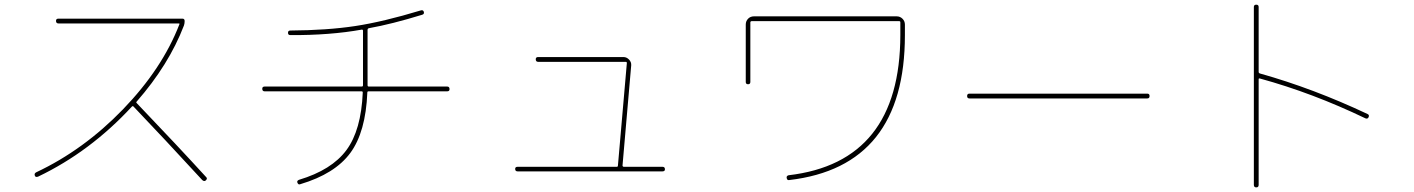

<svg xmlns="http://www.w3.org/2000/svg" viewBox="-20 -770 6040 820"><path d="M142.6 -15.6Q131.8 -11.7 128.9 -19.5Q125 -29.3 134.8 -34.2Q337.9 -129.9 505.4 -303.2Q672.9 -476.6 746.1 -666Q748 -669.9 743.2 -669.9H229.5Q219.7 -669.9 219.2 -680.2Q218.8 -690.4 229.5 -690.4H758.8Q768.6 -690.4 768.6 -680.2Q768.6 -669.9 765.6 -661.1Q701.2 -493.2 563.5 -335.9Q560.5 -333 563.5 -330.1Q740.2 -145.5 860.4 -13.7Q867.2 -7.8 859.4 0Q852.5 6.8 843.8 -1Q675.8 -183.6 549.8 -315.4Q546.9 -318.4 543 -314.5Q365.2 -122.1 142.6 -15.6Z M1110.4 -379.9Q1100.6 -379.9 1100.1 -390.1Q1099.6 -400.4 1110.4 -400.4H1525.4Q1530.3 -400.4 1530.3 -406.2V-429.7V-638.7Q1530.3 -643.6 1525.4 -643.6Q1389.6 -619.1 1219.7 -620.1Q1210 -620.1 1210 -629.9Q1210 -639.6 1219.7 -639.6Q1377 -640.6 1496.6 -658.7Q1616.2 -676.8 1777.3 -725.6Q1787.1 -728.5 1790 -719.7Q1793 -710 1783.2 -707Q1653.3 -667 1554.7 -649.4Q1549.8 -647.5 1549.8 -642.6V-429.7V-406.2Q1549.8 -400.4 1554.7 -400.4H1889.6Q1899.4 -400.4 1899.9 -390.1Q1900.4 -379.9 1889.6 -379.9H1553.7Q1548.8 -379.9 1548.8 -375Q1542 -206.1 1476.1 -116.7Q1410.2 -27.3 1262.7 16.6Q1253.9 20.5 1250 9.8Q1247.1 2 1256.8 -2Q1396.5 -43.9 1459.5 -128.9Q1522.5 -213.9 1529.3 -375Q1529.3 -379.9 1524.4 -379.9Z M2190.4 -38.1Q2180.7 -38.1 2180.2 -47.9Q2179.7 -57.6 2190.4 -57.6H2614.3Q2619.1 -57.6 2619.1 -63.5L2657.2 -501Q2657.2 -505.9 2652.3 -505.9H2278.3Q2268.6 -505.9 2268.1 -516.1Q2267.6 -526.4 2278.3 -526.4H2642.6Q2656.2 -526.4 2666.5 -515.6Q2676.8 -504.9 2675.8 -491.2L2638.7 -63.5Q2638.7 -58.6 2643.6 -57.6H2809.6Q2819.3 -57.6 2819.8 -47.9Q2820.3 -38.1 2809.6 -38.1Z M3165 -419.9V-665Q3165 -679.7 3174.8 -689.9Q3184.6 -700.2 3200.2 -700.2H3809.6Q3824.2 -700.2 3834.5 -689.9Q3844.7 -679.7 3844.7 -665V-620.1Q3844.7 -58.6 3350.6 -1Q3341.8 1 3339.8 -9.8Q3337.9 -18.6 3347.7 -21.5Q3824.2 -77.1 3825.2 -620.1V-674.8Q3825.2 -679.7 3820.3 -679.7H3190.4Q3185.5 -679.7 3184.6 -674.8V-419.9Q3184.6 -410.2 3174.8 -410.2Q3165 -410.2 3165 -419.9Z M4120.1 -349.6Q4110.4 -349.6 4110.4 -359.9Q4110.4 -370.1 4120.1 -370.1H4879.9Q4889.6 -370.1 4889.6 -359.9Q4889.6 -349.6 4879.9 -349.6Z M5335 19.5V-740.2Q5335 -750 5345.2 -750Q5355.5 -750 5355.5 -740.2V-462.9Q5355.5 -458 5361.3 -456.1Q5587.9 -392.6 5820.3 -283.2Q5829.1 -279.3 5825.2 -270Q5821.3 -260.7 5811.5 -264.6Q5585.9 -373 5361.3 -434.6Q5355.5 -436.5 5355.5 -431.6V19.5Q5355.5 30.3 5345.2 30.3Q5335 30.3 5335 19.5Z"/></svg>

Font: Rounded-X Mgen+ 2m thin
Style: Regular
Weight: 100
Designer: [Source Han Sans]
Ryoko NISHIZUKA  (kana & ideographs); Paul D. Hunt (Latin, Greek & Cyrillic); Wenlong ZHANG  (bopomofo
Version: Version 1.059.20150602